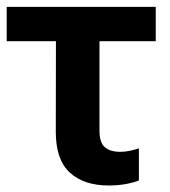

<svg xmlns="http://www.w3.org/2000/svg" viewBox="-20 -539 506 573"><path d="M0 -416H444.8V-518.6H0ZM304.7 14.6Q332 14.6 356.7 10Q381.3 5.4 394.5 -0.5V-96.2Q380.9 -91.8 367.2 -88.9Q353.5 -85.9 338.9 -85.9Q308.6 -85.9 292.7 -99.9Q276.9 -113.8 276.9 -148.4V-464.8H147L146.5 -145.5Q146.5 -62 188.5 -23.7Q230.5 14.6 304.7 14.6Z"/></svg>

Font: Roboto Flex
Style: wght 600 wdth 140 opsz 13.0 GRAD 0.00 slnt 0.00 XTRA 468 XOPQ 96 YOPQ 79 YTLC 514 YTUC 712 YTAS 750 YTDE -203.00 YTFI 738
Weight: 600
Width: 8
Designer: Berlow after Robertson
Foundry: Google
Version: Version 3.100